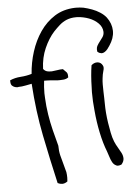

<svg xmlns="http://www.w3.org/2000/svg" viewBox="-58 -779 663 949"><g transform="rotate(-5 273.5 -304.5)"><path d="M511.7 56.6Q502 60.5 494.1 60.5Q488.3 60.5 484.4 57.6Q473.6 52.7 466.8 40.5Q460 28.3 455.6 13.2Q451.2 -2 446.3 -14.6Q429.7 -56.6 418.5 -110.4Q407.2 -164.1 402.3 -221.7Q397.5 -266.6 397.5 -312.5Q397.5 -325.2 398.4 -337.9Q399.4 -395.5 407.2 -445.3Q419.9 -457 434.6 -457H438.5Q455.1 -455.1 462.9 -439.5Q465.8 -434.6 465.8 -427.7Q465.8 -420.9 462.9 -412.1Q458 -395.5 456.1 -377Q454.1 -362.3 454.1 -345.7Q454.1 -328.1 454.6 -311Q455.1 -293.9 455.6 -277.8Q456.1 -261.7 456.1 -250Q456.1 -229.5 458 -204.6Q460 -179.7 463.9 -154.3Q467.8 -128.9 472.7 -104.5Q477.5 -80.1 485.4 -60.5Q492.2 -43.9 501.5 -28.8Q510.7 -13.7 517.6 0Q524.4 13.7 524.4 27.3Q524.4 42 511.7 56.6ZM502.9 -533.2Q498 -525.4 491.7 -517.6Q485.4 -509.8 477.5 -504.9Q469.7 -500 461.9 -500Q460.9 -500 460 -501Q451.2 -501 441.4 -509.8Q440.4 -515.6 440.4 -520.5Q440.4 -530.3 444.3 -538.1Q450.2 -548.8 458 -558.6Q465.8 -568.4 473.1 -579.1Q480.5 -589.8 480.5 -604.5Q479.5 -628.9 460.9 -647.5Q442.4 -666 415.5 -676.3Q388.7 -686.5 358.4 -688.5H350.6Q325.2 -688.5 303.7 -679.7Q285.2 -671.9 269.5 -658.2Q253.9 -644.5 238.3 -627.9Q210 -596.7 189.5 -550.3Q168.9 -503.9 167 -448.2Q174.8 -437.5 186.5 -434.6Q194.3 -432.6 204.1 -432.6H210Q222.7 -433.6 236.3 -436Q250 -438.5 264.6 -438.5Q273.4 -430.7 281.2 -421.9Q287.1 -415 287.1 -402.3V-395.5Q276.4 -387.7 262.7 -386.7Q253.9 -385.7 245.1 -385.7H232.4Q216.8 -386.7 200.2 -388.7Q188.5 -389.6 177.7 -389.6H167Q163.1 -358.4 163.1 -328.1Q163.1 -316.4 164.1 -304.7Q166 -262.7 172.4 -222.2Q178.7 -181.6 188.5 -142.1Q198.2 -102.5 209 -63.5Q209 -37.1 214.4 -15.1Q219.7 6.8 226.1 28.3Q232.4 49.8 237.3 70.3Q239.3 83 239.3 97.7Q239.3 106.4 238.3 116.2Q225.6 126 211.9 126Q201.2 126 189.5 120.1Q162.1 1 137.7 -120.6Q113.3 -242.2 104.5 -379.9Q92.8 -377.9 73.7 -374Q54.7 -370.1 38.1 -370.1Q36.1 -369.1 35.2 -369.1Q19.5 -369.1 9.8 -377Q0 -382.8 0 -400.4V-406.2Q24.4 -417 53.7 -418.9Q83 -420.9 108.4 -428.7Q112.3 -484.4 129.4 -538.1Q146.5 -591.8 176.3 -635.3Q206.1 -678.7 249 -706.1Q292 -733.4 349.6 -735.4H356.4Q373 -735.4 391.6 -732.4Q413.1 -727.5 434.1 -719.7Q455.1 -711.9 473.1 -700.2Q491.2 -688.5 502.9 -673.8Q526.4 -642.6 527.3 -606.4V-603.5Q527.3 -569.3 502.9 -533.2Z"/></g></svg>

Font: Crafty Girls
Style: Regular
Weight: 400
Designer: Crystal Kluge
Foundry: Font Diner, Inc DBA Tart Workshop
Version: Version 1.001